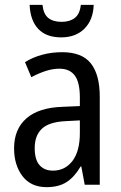

<svg xmlns="http://www.w3.org/2000/svg" viewBox="-20 -761 500 791"><path d="M236 -546Q318 -546 354.5 -499.5Q391 -453 391 -363V0H329L315 -75H312Q287 -32 254.5 -11Q222 10 172 10Q107 10 72.5 -35.5Q38 -81 38 -150Q38 -229 89 -273.5Q140 -318 239 -321L309 -324V-359Q309 -422 288 -450Q267 -478 225 -478Q197 -478 168 -468.5Q139 -459 109 -443L83 -505Q115 -525 154 -535.5Q193 -546 236 -546ZM252 -262Q183 -259 153 -231Q123 -203 123 -151Q123 -103 143 -80.5Q163 -58 198 -58Q248 -58 278.5 -98Q309 -138 309 -213V-265ZM366 -741Q364 -679 328 -643Q292 -607 232 -607Q171 -607 138 -641.5Q105 -676 102 -741H155Q159 -703 179 -687Q199 -671 234 -671Q267 -671 288 -687Q309 -703 313 -741Z"/></svg>

Font: Noto Sans Lao Condensed
Style: Regular
Weight: 400
Width: 3
Designer: Monotype Design Team
Foundry: Monotype Imaging Inc.
Version: Version 2.003; ttfautohint (v1.8.4.7-5d5b)